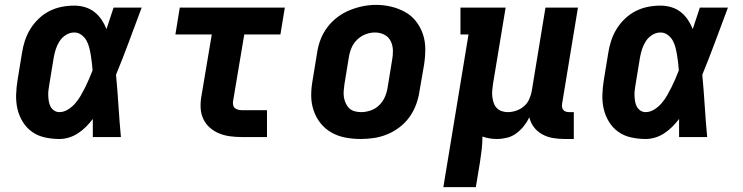

<svg xmlns="http://www.w3.org/2000/svg" viewBox="-20 -561 3040 786"><path d="M223 8Q193 8 163.5 1.5Q134 -5 111 -21.5Q88 -38 73 -62.5Q58 -87 51.5 -115Q45 -143 46 -173.5Q47 -204 52 -234L70 -344Q74 -370 82 -394.5Q90 -419 104 -442Q118 -465 138.5 -484.5Q159 -504 183 -516Q207 -528 232.5 -533Q258 -538 284 -538Q307 -538 328.5 -531.5Q350 -525 367 -511.5Q384 -498 396 -480Q408 -462 416 -442Q423 -464 430.5 -486Q438 -508 445 -530H560Q534 -461 508.5 -392Q483 -323 455 -255Q461 -191 465 -127.5Q469 -64 475 0H360Q360 -18 360 -36.5Q360 -55 360 -74Q347 -57 332 -42Q317 -27 299.5 -15.5Q282 -4 262.5 2Q243 8 223 8ZM223 -102Q241 -102 258 -112.5Q275 -123 288 -138Q301 -153 310.5 -169.5Q320 -186 328.5 -203Q337 -220 344.5 -237.5Q352 -255 359 -273Q358 -289 356 -305Q354 -321 351.5 -336.5Q349 -352 345 -367.5Q341 -383 333.5 -396Q326 -409 313 -418.5Q300 -428 284 -428Q266 -428 250 -418Q234 -408 224 -392.5Q214 -377 208.5 -360Q203 -343 200 -326L182 -216Q180 -204 178.5 -192.5Q177 -181 177.5 -169Q178 -157 180 -145.5Q182 -134 187 -124.5Q192 -115 201.5 -108.5Q211 -102 223 -102Z M969 0Q946 0 922.5 -3Q899 -6 878 -14.5Q857 -23 840 -37.5Q823 -52 813 -72.5Q803 -93 801.5 -116.5Q800 -140 804 -164L847 -420H698L716 -530H1146L1128 -420H980L934 -146Q933 -138 934.5 -130.5Q936 -123 941.5 -118.5Q947 -114 954.5 -112Q962 -110 969 -110H1073V0Z M1456 8Q1424 8 1393 2Q1362 -4 1336 -19Q1310 -34 1291.5 -57.5Q1273 -81 1263.5 -110Q1254 -139 1254 -170.5Q1254 -202 1260 -234L1278 -344Q1282 -372 1292 -398.5Q1302 -425 1319.5 -448.5Q1337 -472 1360.5 -490Q1384 -508 1411 -519Q1438 -530 1465 -535.5Q1492 -541 1520 -541Q1552 -541 1582.5 -533.5Q1613 -526 1639 -511.5Q1665 -497 1683.5 -473Q1702 -449 1711.5 -420.5Q1721 -392 1721 -360Q1721 -328 1716 -296L1697 -186Q1693 -159 1683 -132Q1673 -105 1656 -81.5Q1639 -58 1615.5 -40Q1592 -22 1565 -11Q1538 0 1510.5 4Q1483 8 1456 8ZM1458 -102Q1478 -102 1498 -109Q1518 -116 1533 -131Q1548 -146 1556 -165Q1564 -184 1567 -204L1585 -314Q1589 -334 1588.5 -354.5Q1588 -375 1579.5 -392.5Q1571 -410 1553.5 -419Q1536 -428 1515 -428Q1495 -428 1476 -420.5Q1457 -413 1442 -398.5Q1427 -384 1419 -365Q1411 -346 1408 -326L1390 -216Q1388 -203 1387 -189Q1386 -175 1388 -162.5Q1390 -150 1395.5 -138Q1401 -126 1410 -117.5Q1419 -109 1432 -105.5Q1445 -102 1458 -102Z M1795 205 1898 -420H1865V-530H2050L1998 -216Q1996 -203 1995 -190Q1994 -177 1995.5 -164.5Q1997 -152 2001 -140Q2005 -128 2013.5 -119Q2022 -110 2034 -106Q2046 -102 2059 -102Q2076 -102 2093.5 -108Q2111 -114 2125 -126Q2139 -138 2146.5 -155Q2154 -172 2157 -189L2213 -530H2346L2281 -136Q2280 -129 2281 -122.5Q2282 -116 2286 -111Q2290 -106 2296.5 -104Q2303 -102 2309 -102H2329V8H2291Q2267 8 2243.5 4Q2220 0 2200 -11Q2180 -22 2166 -40Q2152 -58 2147 -81Q2138 -62 2124.5 -45Q2111 -28 2093.5 -15Q2076 -2 2055 3Q2034 8 2014 8Q1999 8 1984 5.5Q1969 3 1955 -2Q1955 24 1952 50.5Q1949 77 1945 102L1928 205Z M2623 8Q2593 8 2563.5 1.5Q2534 -5 2511 -21.5Q2488 -38 2473 -62.5Q2458 -87 2451.5 -115Q2445 -143 2446 -173.5Q2447 -204 2452 -234L2470 -344Q2474 -370 2482 -394.5Q2490 -419 2504 -442Q2518 -465 2538.5 -484.5Q2559 -504 2583 -516Q2607 -528 2632.5 -533Q2658 -538 2684 -538Q2707 -538 2728.5 -531.5Q2750 -525 2767 -511.5Q2784 -498 2796 -480Q2808 -462 2816 -442Q2823 -464 2830.5 -486Q2838 -508 2845 -530H2960Q2934 -461 2908.5 -392Q2883 -323 2855 -255Q2861 -191 2865 -127.5Q2869 -64 2875 0H2760Q2760 -18 2760 -36.5Q2760 -55 2760 -74Q2747 -57 2732 -42Q2717 -27 2699.5 -15.5Q2682 -4 2662.5 2Q2643 8 2623 8ZM2623 -102Q2641 -102 2658 -112.5Q2675 -123 2688 -138Q2701 -153 2710.5 -169.5Q2720 -186 2728.5 -203Q2737 -220 2744.5 -237.5Q2752 -255 2759 -273Q2758 -289 2756 -305Q2754 -321 2751.5 -336.5Q2749 -352 2745 -367.5Q2741 -383 2733.5 -396Q2726 -409 2713 -418.5Q2700 -428 2684 -428Q2666 -428 2650 -418Q2634 -408 2624 -392.5Q2614 -377 2608.5 -360Q2603 -343 2600 -326L2582 -216Q2580 -204 2578.5 -192.5Q2577 -181 2577.5 -169Q2578 -157 2580 -145.5Q2582 -134 2587 -124.5Q2592 -115 2601.5 -108.5Q2611 -102 2623 -102Z"/></svg>

Font: Iosevka Curly Slab XBdEx
Style: Italic
Weight: 800
Width: 7
Italic angle: -9°
Monospace: yes
Designer: Belleve Invis
Foundry: Belleve Invis
Version: Version 11.1.0; ttfautohint (v1.8.3)